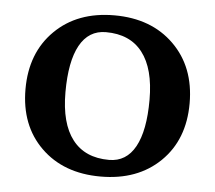

<svg xmlns="http://www.w3.org/2000/svg" viewBox="-42 -520 641 573"><g transform="rotate(5 279.0 -233.5)"><path d="M299.8 -43.9Q351.6 -43.9 378.2 -92.3Q404.8 -140.6 404.8 -232.9Q404.8 -326.2 367.4 -374.5Q330.1 -422.9 257.8 -422.9Q206.1 -422.9 179.4 -374.5Q152.8 -326.2 152.8 -233.9Q152.8 -140.6 190.2 -92.3Q227.5 -43.9 299.8 -43.9ZM100.6 -408.4Q168 -475.1 278.8 -475.1Q389.6 -475.1 457.3 -408.4Q524.9 -341.8 524.9 -232.9Q524.9 -124 457.3 -58.1Q389.6 7.8 278.8 7.8Q168 7.8 100.6 -58.1Q33.2 -124 33.2 -232.9Q33.2 -341.8 100.6 -408.4Z"/></g></svg>

Font: Resagokr
Style: Bold
Weight: 600
Designer: gluk
Foundry: gluk
Version: Version 0.95